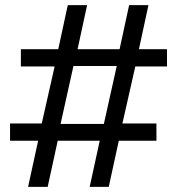

<svg xmlns="http://www.w3.org/2000/svg" viewBox="-20 -725 700 745"><path d="M89 0 128 -179H19V-246H142L192 -467H61V-534H206L243 -705H318L281 -534H444L481 -705H556L519 -534H628V-467H505L455 -246H587V-179H441L402 0H328L367 -179H204L165 0ZM215 -244H383L433 -469H265Z"/></svg>

Font: Nunito Sans 7pt SemiExpanded
Style: Regular
Weight: 400
Width: 6
Designer: Vernon Adams
Foundry: Vernon Adams
Version: Version 3.101;gftools[0.9.27]